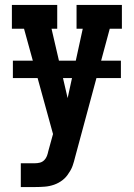

<svg xmlns="http://www.w3.org/2000/svg" viewBox="-20 -540 540 775"><path d="M64 215V119H121Q131 119 141 116.5Q151 114 158.5 106.5Q166 99 169.5 89.5Q173 80 175 70L194 1L77 -424H28V-520H211V-424H188L253 -144L314 -424H289V-520H472V-424H423L283 95Q279 112 273.5 128Q268 144 258 158Q248 175 232.5 187Q217 199 198.5 205.5Q180 212 160.5 213.5Q141 215 121 215ZM32 -225V-295H468V-225Z"/></svg>

Font: Iosevka Gothic
Style: Bold
Weight: 700
Monospace: yes
Designer: Belleve Invis
Foundry: Belleve Invis
Version: Version 15.5.1; ttfautohint (v1.8.4)